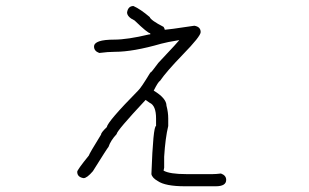

<svg xmlns="http://www.w3.org/2000/svg" viewBox="-20 -448 1040 647"><path d="M429.7 -427.7Q453.6 -417 484.4 -390.6Q488.3 -379.4 531.2 -357.4Q535.2 -351.1 535.2 -347.7Q543.9 -347.7 634.8 -361.3Q656.2 -357.9 656.2 -339.8Q656.2 -325.7 595.7 -263.7Q539.6 -205.6 519.5 -175.8Q513.2 -172.9 498 -142.6Q541 -116.7 541 -91.8Q546.9 -69.8 546.9 -48.8V-23.4Q537.1 17.1 533.2 80.1V117.2L531.2 127Q551.8 138.7 607.4 138.7H697.3Q708 138.7 724.6 136.7Q742.2 143.1 742.2 158.2Q742.2 179.7 707 179.7H603.5Q537.1 179.7 511.7 162.1Q492.7 151.4 490.2 138.7Q496.1 -23.4 505.9 -23.4V-48.8Q505.9 -92.3 484.4 -101.6L470.7 -111.3Q373 -6.8 373 3.9Q352.5 25.9 345.7 46.9Q341.8 50.8 293 128.9Q272.9 152.3 261.7 152.3Q240.2 148.9 240.2 130.9Q240.2 124.5 279.3 76.2Q280.8 69.8 320.3 5.9Q320.3 -1 339.8 -19.5Q342.8 -38.6 445.3 -142.6Q455.1 -151.4 486.3 -203.1Q489.7 -203.1 513.7 -236.3Q584 -311 584 -312.5H582Q543 -306.2 523.4 -300.8Q428.7 -273.4 367.2 -273.4Q344.2 -273.4 314.5 -269.5Q296.9 -275.9 296.9 -291Q296.9 -314.5 365.2 -314.5Q409.2 -314.5 482.4 -332H486.3V-335.9Q478 -335.9 433.6 -378.9Q408.2 -391.1 408.2 -406.2Q411.6 -427.7 429.7 -427.7Z"/></svg>

Font: CEF Fonts CJK
Style: Regular
Weight: 400
Designer: PartyBoss (派对大魔王)
Version: Release 2.25